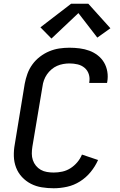

<svg xmlns="http://www.w3.org/2000/svg" viewBox="-20 -998 640 1026"><path d="M267 8Q235 8 203.5 3Q172 -2 145 -16Q118 -30 97.5 -52Q77 -74 66 -102.5Q55 -131 54 -163Q53 -195 59 -227L112 -550Q117 -577 126.5 -603.5Q136 -630 153 -653.5Q170 -677 193.5 -695Q217 -713 243.5 -724Q270 -735 297 -739Q324 -743 351 -743Q379 -743 406 -739.5Q433 -736 457.5 -727Q482 -718 502.5 -702Q523 -686 536 -664Q549 -642 553.5 -615Q558 -588 553 -560Q553 -559 552.5 -558Q552 -557 552 -555H457Q457 -556 457 -556.5Q457 -557 457 -558Q461 -581 454.5 -601.5Q448 -622 432 -635.5Q416 -649 395 -654Q374 -659 351 -659Q335 -659 318 -656Q301 -653 285 -646Q269 -639 255 -627Q241 -615 231 -600.5Q221 -586 215 -569.5Q209 -553 207 -536L153 -214Q150 -195 150 -177Q150 -159 155.5 -142.5Q161 -126 172 -112.5Q183 -99 198 -90.5Q213 -82 231 -79Q249 -76 267 -76Q290 -76 313 -81Q336 -86 356.5 -99Q377 -112 393 -131Q409 -150 418 -172L504 -143Q489 -109 464.5 -79Q440 -49 407.5 -28.5Q375 -8 338.5 0Q302 8 267 8ZM255 -792 196 -852 360 -978H452L570 -847L500 -797L399 -928Z"/></svg>

Font: Iosevka SS04 Medium Extended
Style: Italic
Weight: 500
Width: 7
Italic angle: -9°
Monospace: yes
Designer: Belleve Invis
Foundry: Belleve Invis
Version: Version 19.0.0; ttfautohint (v1.8.4)